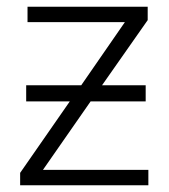

<svg xmlns="http://www.w3.org/2000/svg" viewBox="-20 -552 503 572"><path d="M420 -532V-492L284 -298H414V-250H250L108 -46H422V0H40V-37L188 -250H58V-298H222L352 -486H62V-532Z"/></svg>

Font: BC Sans Light
Style: Regular
Weight: 300
Designer: Monotype Design Team
Foundry: Monotype Imaging Inc.
Version: Version 2.000;GOOG;noto-source:20170915:90ef993387c0